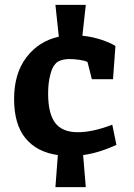

<svg xmlns="http://www.w3.org/2000/svg" viewBox="-20 -732 553 790"><path d="M322 -94 333 38H208L218 -94Q132 -106 85 -163Q38 -220 38 -325Q38 -430 89 -496.5Q140 -563 222 -581L208 -712H333L319 -585Q359 -581 395.5 -569Q432 -557 455 -543L445 -406H358L340 -477Q328 -483 306 -486Q284 -489 266 -489Q246 -489 230 -483.5Q214 -478 207 -468Q195 -456 186.5 -423Q178 -390 178 -347Q178 -265 207 -226.5Q236 -188 300 -188Q362 -188 442 -219L459 -136Q388 -103 322 -94Z"/></svg>

Font: Enriqueta
Style: Bold
Weight: 700
Designer: Viviana Monsalve, Gustavo Ibarra
Foundry: 72Puntos
Version: Version 2.000